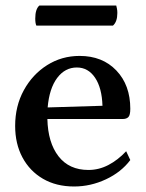

<svg xmlns="http://www.w3.org/2000/svg" viewBox="-20 -665 531 697"><path d="M249 12Q184 12 136 -16Q88 -44 61.5 -93.5Q35 -143 35 -208Q35 -280 66.5 -337.5Q98 -395 151 -428.5Q204 -462 269 -462Q352 -462 402.5 -409Q453 -356 453 -270Q453 -247 446 -240Q439 -233 426 -233H152Q154 -147 192.5 -97.5Q231 -48 301 -48Q339 -48 373.5 -66Q408 -84 438 -116L453 -84Q420 -40 364.5 -14Q309 12 249 12ZM259 -420Q216 -420 187.5 -382Q159 -344 153 -275L352 -281Q350 -346 325 -383Q300 -420 259 -420ZM390 -572H112Q108 -580 108 -598Q108 -632 123 -645H402Q403 -641 404.5 -634Q406 -627 406 -618Q406 -586 390 -572Z"/></svg>

Font: Petrona SemiBold
Style: Regular
Weight: 600
Designer: Ringo R. Seeber
Foundry: Ringo R. Seeber
Version: Version 2.001; ttfautohint (v1.8.3)